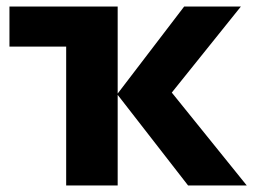

<svg xmlns="http://www.w3.org/2000/svg" viewBox="-20 -569 777 589"><path d="M719 -549 507 -285 737 0H557L341 -278V0H183V-426H9V-549H341V-282L545 -549Z"/></svg>

Font: Noto Sans UI Extra
Style: Regular
Weight: 800
Designer: Monotype Design Team
Foundry: Monotype Imaging Inc.
Version: Version 1.901